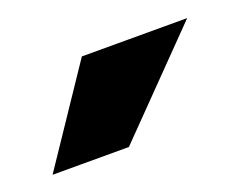

<svg xmlns="http://www.w3.org/2000/svg" viewBox="-43 -798 346 277"><g transform="rotate(-20 130.0 -659.0)"><path d="M0 -585.9 98.1 -731.9H259.8L117.2 -585.9Z"/></g></svg>

Font: Aspekta 400
Style: Bold
Weight: 700
Designer: Ivo Dolenc
Version: Version 2.000